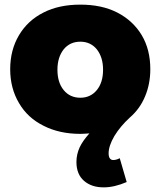

<svg xmlns="http://www.w3.org/2000/svg" viewBox="-20 -571 697 829"><path d="M606 -154C621 -189 629 -229 629 -272C629 -328 617 -377 592 -419C567 -461 531 -494 486 -517C441 -540 388 -551 327 -551C266 -551 213 -540 168 -517C122 -494 87 -461 62 -419C37 -377 24 -328 24 -272C24 -217 37 -168 62 -126C87 -83 122 -51 168 -28C213 -5 266 7 327 7C336 7 349 6 366 5C347 26 333 46 324 65C315 85 310 106 310 128C310 164 321 191 343 210C365 229 393 238 428 238C459 238 492 230 527 215L497 112C488 117 478 120 469 120C456 120 449 110 449 91C449 70 457 45 474 16C491 -12 513 -38 540 -63C569 -88 591 -118 606 -154ZM255 -182C237 -204 228 -233 228 -270C228 -306 237 -335 255 -358C273 -380 297 -391 327 -391C356 -391 380 -380 398 -358C416 -335 425 -306 425 -270C425 -233 416 -204 398 -182C380 -160 356 -149 327 -149C297 -149 273 -160 255 -182Z"/></svg>

Font: Argentum Sans ExtraBold
Style: Regular
Weight: 800
Designer: Julieta Ulanovsky
Foundry: Julieta Ulanovsky
Version: Version 5.001;February 15, 2019;FontCreator 11.5.0.2425 64-b